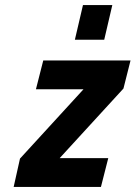

<svg xmlns="http://www.w3.org/2000/svg" viewBox="-20 -739 536 759"><path d="M59 -112 310 -386H122L151 -500H496L468 -389L216 -114H408L379 0H34ZM308 -719H424L392 -582H276Z"/></svg>

Font: Cairo
Style: Bold Italic
Weight: 700
Italic angle: -13°
Designer: Mohamed Gaber, Accademia di Belle Arti di Urbino and others
Foundry: Kief Type Foundry, Accademia di Belle Arti di Urbino and others
Version: Version 3.011